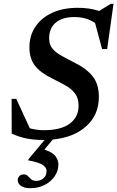

<svg xmlns="http://www.w3.org/2000/svg" viewBox="-20 -723 616 1008"><path d="M139.5 265Q106 265 89.5 252.5Q73 240 73 223.5Q73 211 81.5 201.8Q90 192.5 105.5 192.5Q118.5 192.5 126.2 201Q134 209.5 143.2 218Q152.5 226.5 170 226.5Q194.5 226.5 209.5 212Q224.5 197.5 224.5 175.5Q224.5 156.5 204.2 142.8Q184 129 128 119L130.5 111.5L214 12Q211 12 208 12Q158.5 12 119 4Q79.5 -4 41.5 -21.5L41 -204H65.5L136.5 -49.5Q172 -39.5 211 -39.5Q300 -39.5 346.2 -74Q392.5 -108.5 392.5 -167.5Q392.5 -208 373.5 -232.8Q354.5 -257.5 322.5 -275.2Q290.5 -293 251 -312.5Q191.5 -341.5 163 -379Q134.5 -416.5 134.5 -474.5Q134.5 -536 165.8 -582.8Q197 -629.5 254 -655.8Q311 -682 388 -682Q418.5 -682 445.5 -678.2Q472.5 -674.5 500.5 -665.5L561.5 -703H576L542.5 -465.5H516L479 -602.5Q433.5 -633.5 370.5 -633.5Q306.5 -633.5 272.2 -604Q238 -574.5 238 -521.5Q238 -490 254 -469.5Q270 -449 300 -432Q330 -415 371.5 -394Q434 -363 466.5 -322.2Q499 -281.5 499 -214Q499 -120.5 433.5 -61Q368 -1.5 257 9.5L213 62.5Q254.5 75.5 270.5 96Q286.5 116.5 286.5 140.5Q286.5 174 267.2 202.2Q248 230.5 214.8 247.8Q181.5 265 139.5 265Z"/></svg>

Font: Newsreader 16pt SemiBold
Style: Italic
Weight: 600
Italic angle: -17°
Designer: Hugues Gentile
Foundry: Production Type
Version: Version 1.003; ttfautohint (v1.8.3)